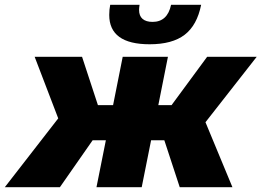

<svg xmlns="http://www.w3.org/2000/svg" viewBox="-72 -778 1087 798"><path d="M782 -270 894 0H675L611 -195H556L517 0H329L368 -195H313L177 0H-52L170 -286L72 -542H269L335 -341H398L438 -542H626L586 -341H641L789 -542H995ZM382 -716Q382 -738 386 -758H508Q506 -744 506 -737Q506 -712 520.5 -699.5Q535 -687 562 -687Q624 -687 639 -758H764Q747 -673 695.5 -633.5Q644 -594 550 -594Q382 -594 382 -716Z"/></svg>

Font: Montserrat Alternates ExtraBold
Style: Italic
Weight: 800
Italic angle: -11.3°
Designer: Julieta Ulanovsky
Foundry: Julieta Ulanovsky
Version: Version 7.200